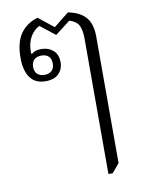

<svg xmlns="http://www.w3.org/2000/svg" viewBox="-89 -620 693 922"><g transform="rotate(-10 258.0 -159.0)"><path d="M364 240V-422Q364 -459 353.5 -482.5Q343 -506 307 -518L233 -461L161 -518Q141 -508 126.5 -490Q112 -472 105 -448Q98 -424 99 -394L103 -392Q112 -400 123.5 -403.5Q135 -407 149 -407Q184 -407 207.5 -387Q231 -367 231 -329Q231 -295 209 -273Q187 -251 145 -251Q109 -251 87 -268Q65 -285 55 -314.5Q45 -344 45 -380Q45 -458 75 -500Q105 -542 159 -558L233 -499L307 -558Q348 -550 373.5 -532Q399 -514 410 -486Q421 -458 421 -421V197L385 240ZM145 -282Q167 -282 180 -294Q193 -306 193 -329Q193 -352 180.5 -364Q168 -376 146 -376Q123 -376 110 -364Q97 -352 97 -329Q97 -306 110 -294Q123 -282 145 -282Z"/></g></svg>

Font: Noto Serif Thai Light
Style: Regular
Weight: 300
Version: Version 2.001